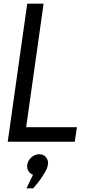

<svg xmlns="http://www.w3.org/2000/svg" viewBox="-20 -770 505 1043"><path d="M127.9 -750H216.8L122.1 -79.1H397.9L386.2 0H22ZM159.2 179.2Q142.6 173.3 134 158.4Q125.5 143.6 127.9 125Q131.8 101.6 150.6 84.7Q169.4 67.9 193.8 67.9Q216.8 67.9 230.2 84.5Q243.7 101.1 240.2 125Q237.8 144 219.2 174.3Q200.7 204.6 185.8 222.9Q170.9 241.2 160.2 252.9H124Z"/></svg>

Font: Oakes Grotesk
Style: Italic
Weight: 400
Italic angle: -8°
Designer: Samuel Oakes
Foundry: Samuel Oakes
Version: Version 1.000;PS 001.000;hotconv 1.0.88;makeotf.lib2.5.64775